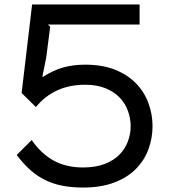

<svg xmlns="http://www.w3.org/2000/svg" viewBox="-20 -830 759 861"><path d="M664 -264Q664 -211 646 -161.5Q628 -112 590.5 -73.5Q553 -35 493.5 -12Q434 11 352 11Q302 11 260.5 3Q219 -5 183 -22.5Q147 -40 116 -67.5Q85 -95 55 -135L122 -202Q167 -138 223 -108.5Q279 -79 352 -79Q409 -79 450 -95Q491 -111 516.5 -137.5Q542 -164 554 -197Q566 -230 566 -264Q566 -297 554.5 -330.5Q543 -364 518.5 -390.5Q494 -417 455 -433.5Q416 -450 362 -450Q223 -450 141 -350L77 -413L124 -810H606V-720H195L205 -710L187 -570L170 -486L172 -485Q219 -515 263.5 -527.5Q308 -540 362 -540Q439 -540 495.5 -517.5Q552 -495 589.5 -456.5Q627 -418 645.5 -368Q664 -318 664 -264Z"/></svg>

Font: TypoPRO Sinkin Sans
Style: 400 Regular
Weight: 400
Designer: Keith Bates
Foundry: K-Type
Version: Sinkin Sans (version 1.0)  by Keith Bates   •   © 2014   www